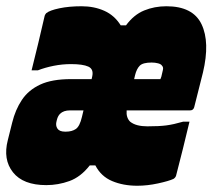

<svg xmlns="http://www.w3.org/2000/svg" viewBox="-45 -582 680 614"><path d="M216 -562Q256 -562 288.5 -547.5Q321 -533 341 -501H358Q383 -535 416 -548.5Q449 -562 487 -562Q572 -562 599.5 -504.5Q627 -447 604 -350Q597 -322 590 -294.5Q583 -267 576 -239Q573 -229 563 -229H360Q358 -206 371 -193Q381 -185 395 -181.5Q409 -178 426 -178Q464 -178 487 -181Q510 -184 541 -193H561Q551 -151 540 -106.5Q529 -62 518 -20Q516 -14 510 -10Q495 -3 460.5 4.5Q426 12 394 12Q349 12 313.5 -3Q278 -18 260 -53H242Q213 -16 177 -3Q141 10 103 10Q29 10 -3.5 -31Q-36 -72 -20 -134L-6 -190Q4 -231 25 -262.5Q46 -294 83.5 -311.5Q121 -329 182 -329H248L250 -338Q255 -361 237.5 -369Q220 -377 182 -377Q154 -377 126.5 -371.5Q99 -366 76 -357H56Q67 -400 77.5 -444.5Q88 -489 98 -532Q100 -537 103 -540Q114 -549 145 -555.5Q176 -562 216 -562ZM440 -382Q412 -382 402 -372Q392 -362 387 -342L384 -329H468Q469 -331 471 -337Q474 -350 476 -358.5Q478 -367 473 -372Q470 -377 460.5 -379.5Q451 -382 440 -382ZM166 -161Q185 -161 197.5 -169.5Q210 -178 217 -208L222 -229H179Q158 -229 147 -218Q140 -211 137 -199L136 -195Q132 -181 138.5 -171Q145 -161 163 -161Z"/></svg>

Font: Recursive Mn Lnr St XBk
Style: Italic
Weight: 1000
Italic angle: -15°
Monospace: yes
Version: Version 1.079;hotconv 1.0.112;makeotfexe 2.5.65598; ttfautoh